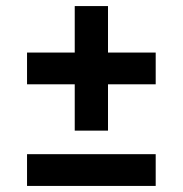

<svg xmlns="http://www.w3.org/2000/svg" viewBox="-20 -612 602 632"><path d="M226 -182V-334.5H69V-439H226V-592H335.5V-439H492.5V-334.5H335.5V-182ZM69 0V-104.5H492.5V0Z"/></svg>

Font: Encode Sans SmExp SmBold
Style: Regular
Weight: 600
Width: 6
Designer: Multiple Designers
Foundry: Impallari Type
Version: Version 3.002; ttfautohint (v1.8.3) -l 8 -r 50 -G 200 -x 14 